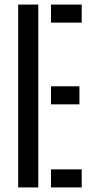

<svg xmlns="http://www.w3.org/2000/svg" viewBox="-20 -820 406 840"><path d="M59.5 0V-800H147.5V0ZM203 -721V-800H337.5V-721ZM203 -363.5V-442.5H327.5V-363.5ZM203 0V-79H337.5V0Z"/></svg>

Font: Big Shoulders Stencil Text Medium
Style: Regular
Weight: 500
Designer: Patric King
Foundry: XO Type Co
Version: Version 1.000